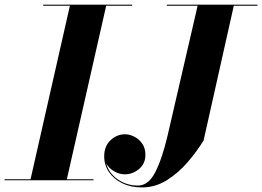

<svg xmlns="http://www.w3.org/2000/svg" viewBox="-62 -770 1120 820"><path d="M-42.5 -4.5H68.5L236.5 -745.5H122.5V-750H502.5V-745.5H391.5L223.5 -4.5H337.5V0H-42.5ZM650.5 -750H1037.5V-745.5H936.5L807.5 -170Q779 -123.5 739.2 -77.2Q699.5 -31 650.2 -0.2Q601 30.5 544 30.5Q497 30.5 460.5 12.8Q424 -5 403.5 -35Q383 -65 383 -102.5Q383 -145.5 410 -171Q437 -196.5 471.5 -196.5Q491.5 -196.5 511.8 -186.2Q532 -176 545.5 -156.5Q559 -137 559 -109Q559 -71 531.8 -48.2Q504.5 -25.5 471.5 -25.5Q447 -25.5 424.8 -38.8Q402.5 -52 391.5 -72.5Q403 -30 441 -3.8Q479 22.5 527 22.5Q571.5 22.5 600.8 -34Q630 -90.5 653.5 -190L782 -745.5H650.5Z"/></svg>

Font: Bodoni* 36pt
Style: Bold Italic
Weight: 700
Italic angle: -13°
Version: Version 2.3